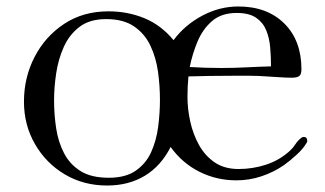

<svg xmlns="http://www.w3.org/2000/svg" viewBox="-20 -553 1005 593"><path d="M474 -245Q474 -288 468 -331.5Q462 -375 444.5 -412Q427 -449 394 -471.5Q361 -494 308 -494Q257 -494 225.5 -470Q194 -446 177 -408Q160 -370 153.5 -326.5Q147 -283 147 -243Q147 -199 153.5 -156.5Q160 -114 178 -79.5Q196 -45 229 -24.5Q262 -4 316 -4Q368 -4 399.5 -26Q431 -48 447 -83.5Q463 -119 468.5 -161.5Q474 -204 474 -245ZM817 -348Q817 -377 814.5 -406.5Q812 -436 802 -460Q792 -484 770.5 -498.5Q749 -513 711 -513Q664 -513 635 -488Q606 -463 590 -424.5Q574 -386 566 -346Q616 -343 663 -343Q702 -343 740.5 -345Q779 -347 817 -348ZM929 -117Q929 -114 927 -112Q917 -94 895.5 -74.5Q874 -55 857 -43Q825 -21 787.5 -8.5Q750 4 710 4Q649 4 596 -22.5Q543 -49 507 -99Q477 -40 427 -10Q377 20 311 20Q238 20 180 -14.5Q122 -49 88 -108Q54 -167 54 -239Q54 -314 87 -377.5Q120 -441 178.5 -479.5Q237 -518 315 -518Q374 -518 425.5 -497Q477 -476 516 -429Q551 -476 604.5 -504.5Q658 -533 716 -533Q805 -533 858 -480.5Q911 -428 911 -339Q911 -323 904 -318Q897 -313 882 -313Q863 -313 843 -314.5Q823 -316 803 -317Q777 -319 750.5 -319Q724 -319 697 -319Q663 -319 629.5 -318.5Q596 -318 562 -317Q559 -286 559 -254Q559 -217 567.5 -178Q576 -139 594.5 -105.5Q613 -72 643 -51.5Q673 -31 717 -31Q761 -31 802 -44.5Q843 -58 875 -87Q885 -96 892 -107Q899 -118 909 -126Q913 -130 919 -130Q929 -130 929 -117Z"/></svg>

Font: Kaisei HarunoUmi
Style: Regular
Weight: 400
Designer: Font-Kai, 金井和夫
Foundry: KAZUO KANAI
Version: Version 5.003